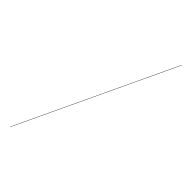

<svg xmlns="http://www.w3.org/2000/svg" viewBox="-281 -856 1082 1082"><g transform="rotate(45 260.0 -315.0)"><path d="M40 150 478 -780H480L42 150Z"/></g></svg>

Font: Bodoni Moda 96pt
Style: Bold
Weight: 700
Version: Version 2.005